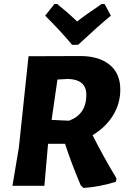

<svg xmlns="http://www.w3.org/2000/svg" viewBox="-20 -925 636 956"><path d="M501 -905 532 -847Q471 -797 369 -702H339Q285 -767 205 -847L251 -905H265Q323 -858 364 -818Q399 -846 486 -905ZM379 -646Q473 -646 526 -602.5Q579 -559 579 -479Q579 -409 542.5 -350Q506 -291 441 -252Q494 -146 560 -37L557 -20Q478 5 396 11L382 -2Q333 -118 304 -209H220L219 -206L201 0H42L74 -191L122 -645ZM321 -532 266 -529 237 -328 324 -324Q410 -356 410 -453Q410 -528 321 -532Z"/></svg>

Font: Alegreya Sans ExtraBold
Style: Italic
Weight: 800
Italic angle: -7°
Designer: Juan Pablo del Peral
Foundry: Huerta Tipografica
Version: Version 2.007